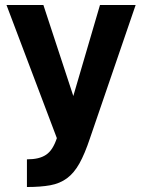

<svg xmlns="http://www.w3.org/2000/svg" viewBox="-20 -550 570 770"><path d="M88 89Q113 89 132 84.5Q151 80 165 70.5Q179 61 189.5 44.5Q200 28 208 4L6 -530H154L274 -165L381 -530H524L341 4Q320 67 298.5 105.5Q277 144 248.5 165Q220 186 181.5 193Q143 200 88 200Z"/></svg>

Font: Golos UI
Style: Bold
Weight: 700
Designer: A.Korolkova, Vitaly Kuzmin
Foundry: ParaType Ltd
Version: Version 2.000